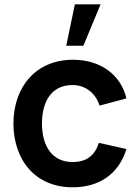

<svg xmlns="http://www.w3.org/2000/svg" viewBox="-20 -822 616 858"><path d="M429.5 -802.5 352.5 -617.5H276L314.5 -802.5ZM304.5 15C425 15 511.5 -46 545 -156L422 -183.5C403.5 -128 368.5 -98 304.5 -98C214 -98 168 -167 167.5 -270C168 -369 210 -442 304.5 -442C359.5 -442 406.5 -408 425 -350L545 -382.5C519.5 -489 428.5 -555 306 -555C142 -555 40.5 -435.5 40 -270C40.5 -107 137.5 15 304.5 15Z"/></svg>

Font: Hauora
Style: Bold
Weight: 700
Designer: Wayne Shih
Foundry: WCYS
Version: Version 1.001;hotconv 1.0.109;makeotfexe 2.5.65596